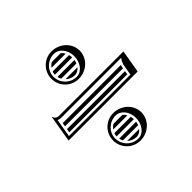

<svg xmlns="http://www.w3.org/2000/svg" viewBox="-136 -686 792 792"><g transform="rotate(-45 260.0 -290.0)"><path d="M423 -308H83.8C82.9 -302.7 82 -297.3 81.1 -292H419.5C420.2 -297.9 421.5 -303.3 423 -308ZM417.1 -278H78.8L76 -262H414.4C415.3 -267.3 416.2 -272.7 417.1 -278ZM230.1 -158C223.1 -153.9 217.1 -148.4 212.4 -142H295.2C291.7 -148.5 287.1 -154 281.9 -158ZM205.1 -128C203.3 -122.9 202.2 -117.6 202 -112H303C302.8 -117.7 302 -123 300.7 -128ZM297.6 -82C299.7 -86.9 301.2 -92.2 302.1 -98H203.2C204.4 -92.3 206.5 -86.9 209.2 -82ZM289.5 -68H220C230.4 -58.1 244.5 -52 260 -52H260C270.7 -52 281.4 -57.9 289.5 -68ZM230.1 -518C223.1 -513.9 217.1 -508.4 212.4 -502H295.2C291.7 -508.5 287.1 -514 281.9 -518ZM205.1 -488C203.3 -482.9 202.2 -477.6 202 -472H303C302.8 -477.7 302 -483 300.7 -488ZM302.1 -458H203.2C204.4 -452.3 206.5 -446.9 209.2 -442H297.6C299.7 -446.9 301.2 -452.2 302.1 -458ZM289.5 -428H220C230.4 -418.1 244.5 -412 260 -412C270.7 -412 281.4 -417.9 289.5 -428ZM180 -470C180 -425.8 215.8 -390 260 -390C306.9 -390 345 -425.8 345 -470C345 -514.2 306.9 -550 260 -550C215.8 -550 180 -514.2 180 -470ZM192 -470C192 -506.4 222.5 -536 260 -536C289.3 -536 313 -506.4 313 -470C313 -432.5 289.3 -402 260 -402C222.5 -402 192 -432.5 192 -470ZM180 -110C180 -65.8 215.8 -30 260 -30C306.9 -30 345 -65.8 345 -110C345 -154.2 306.9 -190 260 -190C215.8 -190 180 -154.2 180 -110ZM192 -110C192 -146.4 222.5 -176 260 -176C289.3 -176 313 -146.4 313 -110C313 -72.5 289.3 -42 260 -42C222.5 -42 192 -72.5 192 -110ZM453 -240 470 -340H94C82.8 -340 73 -347 71 -358H70L50 -240ZM444.8 -328C435.9 -316 430.6 -304 429.2 -289.3L422.9 -252H64.2L77.7 -331.7C83.5 -329 88.2 -328 94 -328Z"/></g></svg>

Font: SortefaxS02
Style: Medium
Weight: 500
Designer: gluk
Foundry: gluk
Version: Version 0.261